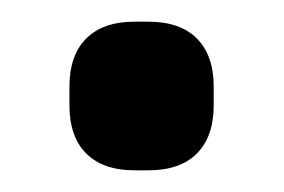

<svg xmlns="http://www.w3.org/2000/svg" viewBox="-20 -395 262 177"><path d="M44 -298V-315Q44 -344 59.5 -359.5Q75 -375 104 -375H117Q146 -375 161.5 -359.5Q177 -344 177 -315V-298Q177 -269 161.5 -253.5Q146 -238 117 -238H104Q75 -238 59.5 -253.5Q44 -269 44 -298Z"/></svg>

Font: Quicksand
Style: Bold
Weight: 700
Version: Version 3.000